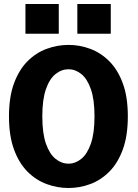

<svg xmlns="http://www.w3.org/2000/svg" viewBox="-20 -931 690 962"><path d="M323.5 11Q267 11 213.5 -8.8Q160 -28.5 117.5 -71.2Q75 -114 50 -182.5Q25 -251 25 -348Q25 -445 50 -513Q75 -581 117.5 -623.8Q160 -666.5 213.5 -686.2Q267 -706 323.5 -706Q379.5 -706 432.5 -686.2Q485.5 -666.5 528 -623.8Q570.5 -581 595.5 -513Q620.5 -445 620.5 -348Q620.5 -251 595.5 -182.5Q570.5 -114 528 -71.2Q485.5 -28.5 432.5 -8.8Q379.5 11 323.5 11ZM323.5 -111Q357.5 -111 387.2 -135Q417 -159 435.2 -211Q453.5 -263 453.5 -348Q453.5 -432.5 435.2 -484.5Q417 -536.5 387.2 -560.2Q357.5 -584 323.5 -584Q288.5 -584 258.5 -560.2Q228.5 -536.5 210.2 -484.5Q192 -432.5 192 -348Q192 -263 210.2 -211Q228.5 -159 258.5 -135Q288.5 -111 323.5 -111ZM107.5 -911H274.5V-762H107.5ZM367.5 -911H535V-762H367.5Z"/></svg>

Font: Trispace
Style: Bold
Weight: 700
Designer: Tyler Finck
Foundry: Etcetera Type Company
Version: Version 1.210; ttfautohint (v1.8.3)